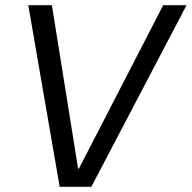

<svg xmlns="http://www.w3.org/2000/svg" viewBox="-20 -720 739 740"><path d="M210 0 89 -700H180L281 -70H284L609 -700H699L332 0Z"/></svg>

Font: DM Sans 36pt
Style: Italic
Weight: 400
Italic angle: -10°
Designer: Colophon Foundry, Jonny Pinhorn
Foundry: Colophon Foundry
Version: Version 4.004;gftools[0.9.30]